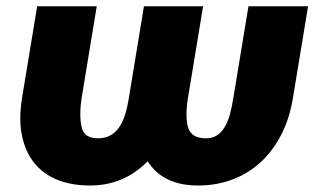

<svg xmlns="http://www.w3.org/2000/svg" viewBox="-20 -565 975 595"><path d="M48.3 -261.4 95.2 -545.5H279.8L233 -261.4Q228.7 -232.6 228.9 -210.2Q229 -187.9 233 -170.8Q240.8 -136.4 282.7 -136.4Q304.7 -136.4 320.7 -144.7Q336.6 -153.1 348.2 -169Q359.7 -185 367.2 -208.3Q374.6 -231.5 379.3 -261.4L426.1 -545.5H609.4L562.5 -261.4Q552.9 -202.1 563.2 -169Q573.5 -136.4 617.9 -136.4Q637.1 -136.4 650.9 -144.7Q664.8 -153.1 674.9 -169Q685 -185 691.8 -208.3Q698.5 -231.5 703.1 -261.4L750 -545.5H934.7L887.8 -261.4Q877.1 -196 850.5 -145.4Q823.9 -94.8 785.3 -60.2Q746.8 -25.6 698 -7.8Q649.1 9.9 593.8 9.9Q485.1 9.9 437.5 -65.3Q364.3 9.9 258.5 9.9Q202.1 9.9 158.2 -7.6Q114.3 -25.2 86.5 -59.7Q58.6 -94.1 48.1 -144.7Q37.6 -195.3 48.3 -261.4Z"/></svg>

Font: Inter P Black
Style: Italic
Weight: 900
Italic angle: -9.40001°
Designer: Rasmus Andersson
Foundry: rsms
Version: Version 3.018;git-588b23468